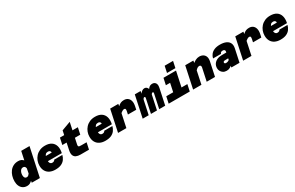

<svg xmlns="http://www.w3.org/2000/svg" viewBox="252 -2546 6645 4320"><g transform="rotate(-30 3575.0 -386.5)"><path d="M314 -575Q361 -575 392.5 -560Q424 -545 446 -519L493 -740H709L551 0H340L347 -46Q319 -19 289 -3.5Q259 12 218 12Q155 12 110.5 -17.5Q66 -47 42.5 -99.5Q19 -152 19 -220Q19 -291 38.5 -355Q58 -419 95.5 -468.5Q133 -518 188 -546.5Q243 -575 314 -575ZM307 -163Q331 -163 348.5 -177Q366 -191 382 -213L406 -335Q402 -365 386.5 -382.5Q371 -400 341 -400Q307 -400 284.5 -377.5Q262 -355 251 -320.5Q240 -286 240 -251Q240 -232 245.5 -211.5Q251 -191 265.5 -177Q280 -163 307 -163Z M951 12Q871 12 810 -17Q749 -46 715 -103.5Q681 -161 681 -245Q681 -308 703 -367Q725 -426 767.5 -473Q810 -520 871.5 -547.5Q933 -575 1013 -575Q1111 -575 1173 -535Q1235 -495 1258 -420Q1281 -345 1259 -239H836L864 -363L1068 -364Q1070 -390 1052.5 -407.5Q1035 -425 1003 -425Q963 -425 940 -402.5Q917 -380 907 -339Q897 -298 897 -242Q897 -218 905.5 -199Q914 -180 929.5 -169Q945 -158 965 -158Q995 -158 1012.5 -169Q1030 -180 1037 -198H1249Q1234 -139 1199.5 -91Q1165 -43 1105 -15.5Q1045 12 951 12Z M1606 0Q1542 0 1497.5 -20Q1453 -40 1435 -87Q1417 -134 1434 -215L1531 -674L1765 -760L1653 -233Q1647 -202 1655 -189.5Q1663 -177 1683 -174.5Q1703 -172 1732 -172H1864L1827 0ZM1360 -391 1397 -563H1863L1826 -391Z M2251 12Q2171 12 2110 -17Q2049 -46 2015 -103.5Q1981 -161 1981 -245Q1981 -308 2003 -367Q2025 -426 2067.5 -473Q2110 -520 2171.5 -547.5Q2233 -575 2313 -575Q2411 -575 2473 -535Q2535 -495 2558 -420Q2581 -345 2559 -239H2136L2164 -363L2368 -364Q2370 -390 2352.5 -407.5Q2335 -425 2303 -425Q2263 -425 2240 -402.5Q2217 -380 2207 -339Q2197 -298 2197 -242Q2197 -218 2205.5 -199Q2214 -180 2229.5 -169Q2245 -158 2265 -158Q2295 -158 2312.5 -169Q2330 -180 2337 -198H2549Q2534 -139 2499.5 -91Q2465 -43 2405 -15.5Q2345 12 2251 12Z M2981 -247 2998 -328Q3005 -361 2998.5 -379Q2992 -397 2965 -397Q2945 -397 2914 -379Q2883 -361 2845 -320L2857 -462Q2892 -496 2920.5 -521.5Q2949 -547 2983 -561Q3017 -575 3065 -575Q3124 -575 3163 -544.5Q3202 -514 3216 -458.5Q3230 -403 3214 -328L3197 -247ZM2582 0 2702 -563H2913L2902 -490L2798 0Z M3651 0 3729 -366Q3733 -385 3727 -393.5Q3721 -402 3710 -402Q3691 -402 3674.5 -374Q3658 -346 3631 -277L3642 -378Q3651 -467 3692.5 -521Q3734 -575 3799 -575Q3835 -575 3861 -557Q3887 -539 3897 -503.5Q3907 -468 3895 -414L3807 0ZM3222 0 3342 -563H3492L3477 -465L3378 0ZM3437 0 3515 -366Q3519 -385 3513 -393.5Q3507 -402 3496 -402Q3476 -402 3461.5 -375Q3447 -348 3420 -277L3445 -385Q3451 -443 3473.5 -485.5Q3496 -528 3528.5 -551.5Q3561 -575 3594 -575Q3644 -575 3670.5 -531Q3697 -487 3682 -416L3593 0Z M4077 0 4197 -563H4413L4293 0ZM3897 0 3934 -172H4482L4445 0ZM4050 -391 4087 -563H4305L4268 -391ZM4210 -617 4246 -785H4464L4428 -617Z M4885 0 4956 -333Q4961 -359 4950.5 -375.5Q4940 -392 4917 -392Q4884 -392 4857.5 -371.5Q4831 -351 4790 -308L4809 -463Q4865 -522 4917 -548.5Q4969 -575 5018 -575Q5078 -575 5119 -549Q5160 -523 5176 -475.5Q5192 -428 5178 -361L5101 0ZM4532 0 4652 -563H4863L4852 -490L4748 0Z M5526 0 5537 -73 5600 -370Q5604 -389 5598 -402Q5592 -415 5578 -421.5Q5564 -428 5545 -428Q5515 -428 5499 -416.5Q5483 -405 5478 -382H5270Q5283 -438 5317.5 -481.5Q5352 -525 5411.5 -550Q5471 -575 5557 -575Q5650 -575 5712 -547.5Q5774 -520 5800 -466Q5826 -412 5809 -333L5738 0ZM5402 12Q5349 12 5312 -11.5Q5275 -35 5256.5 -71Q5238 -107 5238 -145Q5238 -207 5268.5 -253Q5299 -299 5354 -324Q5409 -349 5483 -349H5612L5581 -215L5478 -213Q5455 -212 5445 -202Q5435 -192 5435 -178Q5435 -164 5445.5 -155.5Q5456 -147 5475 -147Q5503 -147 5527.5 -157Q5552 -167 5568 -186L5562 -73Q5527 -31 5490.5 -9.5Q5454 12 5402 12Z M6231 -247 6248 -328Q6255 -361 6248.5 -379Q6242 -397 6215 -397Q6195 -397 6164 -379Q6133 -361 6095 -320L6107 -462Q6142 -496 6170.5 -521.5Q6199 -547 6233 -561Q6267 -575 6315 -575Q6374 -575 6413 -544.5Q6452 -514 6466 -458.5Q6480 -403 6464 -328L6447 -247ZM5832 0 5952 -563H6163L6152 -490L6048 0Z M6801 12Q6721 12 6660 -17Q6599 -46 6565 -103.5Q6531 -161 6531 -245Q6531 -308 6553 -367Q6575 -426 6617.5 -473Q6660 -520 6721.5 -547.5Q6783 -575 6863 -575Q6961 -575 7023 -535Q7085 -495 7108 -420Q7131 -345 7109 -239H6686L6714 -363L6918 -364Q6920 -390 6902.5 -407.5Q6885 -425 6853 -425Q6813 -425 6790 -402.5Q6767 -380 6757 -339Q6747 -298 6747 -242Q6747 -218 6755.5 -199Q6764 -180 6779.5 -169Q6795 -158 6815 -158Q6845 -158 6862.5 -169Q6880 -180 6887 -198H7099Q7084 -139 7049.5 -91Q7015 -43 6955 -15.5Q6895 12 6801 12Z"/></g></svg>

Font: Azeret Mono Thin Black
Style: Italic
Weight: 900
Italic angle: -12°
Version: Version 1.002